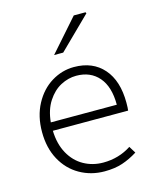

<svg xmlns="http://www.w3.org/2000/svg" viewBox="-119 -880 811 978"><g transform="rotate(-15 286.0 -391.0)"><path d="M54 -263Q54 -346 88 -409.5Q122 -473 177.5 -507Q233 -541 296 -541Q395 -541 451.5 -476.5Q508 -412 508 -296Q508 -268 506 -255H109Q111 -185 139 -134.5Q167 -84 213.5 -58Q260 -32 316 -32Q398 -32 464 -75L486 -39Q446 -14 405.5 -0.5Q365 13 311 13Q240 13 181 -20.5Q122 -54 88 -116.5Q54 -179 54 -263ZM458 -299Q458 -394 414.5 -444.5Q371 -495 296 -495Q254 -495 214 -474Q174 -453 145 -408.5Q116 -364 110 -299ZM364 -795H426L429 -789L263 -626H215Z"/></g></svg>

Font: Nebula Sans Light
Style: Regular
Weight: 300
Designer: Paul D. Hunt for Adobe (as Source Sans)
Foundry: Nebula Entertainment & Broadcasting LLC
Version: Version 1.010